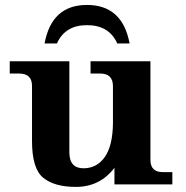

<svg xmlns="http://www.w3.org/2000/svg" viewBox="-20 -731 736 761"><path d="M280.8 9.8Q195.3 9.8 151.1 -26.6Q106.9 -63 106.9 -171.4V-390.6Q106.9 -439.5 55.7 -439.5H18.6V-488.3H254.9V-127.4Q254.9 -64 311 -64Q363.8 -64 395.3 -108.6Q426.8 -153.3 427.7 -243.2V-390.6Q426.8 -439.5 377.9 -439.5H338.9V-488.3H576.2V-97.7Q576.2 -48.8 625 -48.8H663.1V0H433.6V-65.9Q376 9.8 280.8 9.8ZM324.7 -711.4Q465.3 -711.4 493.7 -558.6H444.8Q412.6 -631.3 324.7 -631.3Q237.8 -631.3 205.6 -558.6H156.7Q184.6 -711.4 324.7 -711.4Z"/></svg>

Font: Munson
Style: Bold
Weight: 700
Designer: Paul James MIller
Foundry: High-Logic / Made with FontCreator
Version: Version 2.10;May 5, 2019;FontCreator 11.5.0.2430 64-bit